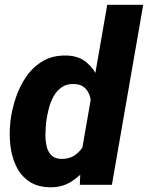

<svg xmlns="http://www.w3.org/2000/svg" viewBox="-20 -770 617 800"><path d="M318.4 -127 426.8 -750H576.7L446.3 0H312.5ZM22.5 -253.9 23.4 -264.6Q29.3 -313 45.7 -362.3Q62 -411.6 90.3 -452.1Q118.7 -492.7 160.4 -516.6Q202.1 -540.5 259.8 -538.6Q309.1 -536.6 340.6 -510Q372.1 -483.4 389.6 -442.6Q407.2 -401.9 413.8 -356.2Q420.4 -310.5 418.9 -271L417 -252.4Q409.2 -210.4 391.4 -163.8Q373.5 -117.2 344.7 -77.1Q315.9 -37.1 276.4 -12.7Q236.8 11.7 186.5 10.3Q133.3 8.8 99.1 -15.6Q64.9 -40 46.6 -79.3Q28.3 -118.7 23.2 -164.3Q18.1 -210 22.5 -253.9ZM172.9 -265.1 171.9 -254.9Q169.9 -235.4 169.4 -210.9Q168.9 -186.5 173.6 -163.6Q178.2 -140.6 192.1 -125Q206.1 -109.4 232.9 -107.9Q270 -106.9 294.9 -125.5Q319.8 -144 334.2 -173.6Q348.6 -203.1 353 -234.9L359.9 -286.6Q362.3 -307.6 361.1 -330.6Q359.9 -353.5 353 -373.3Q346.2 -393.1 330.8 -406.2Q315.4 -419.4 288.1 -419.9Q257.8 -420.9 236.8 -406.2Q215.8 -391.6 202.9 -367.7Q189.9 -343.8 183.1 -316.7Q176.3 -289.6 172.9 -265.1Z"/></svg>

Font: Roboto ExtraBold
Style: Italic
Weight: 800
Designer: Christian Robertson
Foundry: Google
Version: Version 3.009; 2024